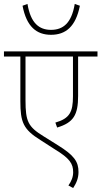

<svg xmlns="http://www.w3.org/2000/svg" viewBox="-20 -882 513 971"><path d="M384 -853 358 -862C342 -765 299 -731 238 -731C178 -731 135 -765 119 -862L94 -853C114 -747 165 -706 238 -706C312 -706 363 -747 384 -853ZM473 -596V-622H0V-596H83V-370C83 -265 97 -228 184 -174L257 -127C333 -81 350 -54 350 -11C350 13 341 35 326 56L350 69C367 43 377 18 377 -12C377 -64 356 -96 272 -148L200 -193C122 -241 109 -268 109 -375V-596H349V-395C349 -315 332 -283 260 -262L269 -237C352 -262 375 -301 375 -397V-596Z"/></svg>

Font: Noto Sans Devanagari SemiCondensed Thin
Style: Regular
Weight: 100
Width: 4
Designer: Jelle Bosma - Monotype Design Team
Foundry: Monotype Imaging Inc.
Version: Version 2.004